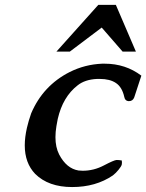

<svg xmlns="http://www.w3.org/2000/svg" viewBox="-20 -734 591 776"><path d="M208 -525.4 377.4 -714.4H448.2L529.3 -525.4H475.6L391.1 -622.6L262.2 -525.4ZM403.3 -476.6Q487.3 -476.6 551.3 -428.2L522.5 -340.3Q516.6 -325.2 501 -325.2H499.5Q485.4 -326.2 482.4 -341.8Q473.6 -381.8 448.7 -398.4Q424.3 -415 383.3 -415H372.1Q323.2 -412.6 293.9 -389.2Q233.9 -342.8 213.4 -253.4Q210.4 -239.7 208 -224.1Q204.1 -200.7 204.1 -179.7Q204.1 -138.7 219.2 -109.4Q249 -52.7 297.4 -44.9Q305.7 -43.9 314.5 -43.9Q358.9 -43.9 399.9 -65.4Q440.9 -86.9 451.2 -87.4Q461.9 -87.4 472.2 -85.4Q473.6 -76.2 472.2 -69.3Q470.7 -62 459.5 -48.3Q448.7 -34.7 436 -24.9Q367.2 22 271.5 22Q175.8 22 122.1 -31.2Q80.1 -75.2 80.1 -146.5Q80.1 -179.2 88.9 -217.8Q95.2 -245.1 106 -275.9Q153.8 -388.2 261.7 -442.9Q322.8 -473.6 392.6 -476.6Z"/></svg>

Font: Caudex
Style: Bold
Weight: 700
Italic angle: -13°
Version: Version 1.04